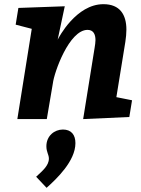

<svg xmlns="http://www.w3.org/2000/svg" viewBox="-20 -570 677 919"><path d="M68 -532 55 -452 132 -432 63 0H204L233 -171C239 -223 311 -427 399 -427C427 -427 437 -406 437 -378C437 -367 435 -355 433 -342L378 0L599 -10L612 -90L537 -105L580 -370C583 -390 585 -410 585 -428C585 -500 554 -550 475 -550C344 -550 261 -390 256 -380L290 -540ZM203 329C251 286 341 201 341 115C341 75 321 50 281 50C241 50 202 80 202 130C202 158 214 170 214 189C214 223 183 248 153 276Z"/></svg>

Font: Bitter
Style: Bold Italic
Weight: 700
Designer: Sol Matas
Foundry: Sol Matas
Version: Version 1.002